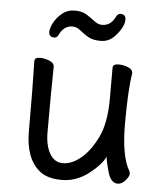

<svg xmlns="http://www.w3.org/2000/svg" viewBox="-52 -754 695 824"><g transform="rotate(5 295.0 -342.0)"><path d="M148 -4Q86 -55 86 -171Q86 -368 83 -474Q83 -490 107 -490Q126 -490 147 -481.5Q168 -473 168 -456Q166 -368 166 -175Q166 -119 186 -83.5Q206 -48 243 -48Q281 -48 320 -80Q359 -112 389.5 -174Q420 -236 420 -342V-475Q420 -491 445 -491Q465 -491 485.5 -483Q506 -475 506 -458Q494 -385 494 -241Q494 -99 531 -38Q533 -34 533 -26Q533 -16 518 1.5Q503 19 485 19Q455 19 442 -27.5Q429 -74 428 -92Q410 -55 358 -15.5Q306 24 244 24Q182 24 148 -4ZM160 -582Q136 -582 136 -605Q136 -620 148 -643.5Q160 -667 183 -686Q206 -705 238 -705Q270 -705 290.5 -691.5Q311 -678 326.5 -666Q342 -654 359 -654Q396 -654 415 -693Q422 -708 434 -708Q457 -708 457 -685Q457 -654 422 -615Q396 -585 359 -585Q323 -585 302.5 -598Q282 -611 266.5 -623.5Q251 -636 234 -636Q197 -636 178 -597Q171 -582 160 -582Z"/></g></svg>

Font: LXGW WenKai Medium
Style: Regular
Weight: 500
Designer: LXGW / Fontworks Inc.
Foundry: LXGW / Fontworks Inc.
Version: Version 1.501; October 10, 2024